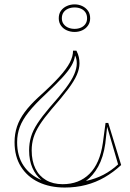

<svg xmlns="http://www.w3.org/2000/svg" viewBox="-20 -625 584 860"><path d="M269.9 215Q203.8 215 153 191Q102.3 167 73.8 121.5Q45.2 76 45.2 12Q45.2 -25.3 56.1 -57.9Q66.9 -90.6 90.6 -122.7Q114.2 -154.7 152.5 -190Q211.1 -242.6 244.6 -279.6Q278.2 -316.6 292.7 -344.6Q307.2 -372.6 307.2 -398H322.2Q330 -383.3 333 -369.6Q336 -355.9 336 -341.1Q336 -317.1 324.2 -289.8Q312.5 -262.5 285.1 -225.8Q257.7 -189.1 210.7 -135.6Q177.5 -96.5 158.1 -66.4Q138.7 -36.2 130.3 -9Q121.9 18.1 121.9 48.5Q121.9 95.8 138.5 129.7Q155.2 163.7 186.3 181.8Q217.4 200 260.8 200Q334.2 200 380.8 153.7Q427.5 107.4 440.6 15.8L452.8 -74.4H464.9L522.7 114.2Q488.1 146.3 448.7 169.1Q409.2 191.9 364.8 203.4Q320.4 215 269.9 215ZM509 111.3 459.9 -57.2 451.6 18.4Q442.8 79.5 419.9 120.9Q396.9 162.3 364.8 185.6Q408.7 176 443.9 157.5Q479.1 139 509 111.3ZM165.6 181.3Q139.9 160.3 125.1 126.7Q110.4 93.2 110.4 48.5Q110.4 16.7 118.8 -11.8Q127.2 -40.4 147.6 -71.8Q168 -103.1 201.6 -142.6Q247.2 -193.8 274.1 -229.5Q301 -265.2 312.4 -292.1Q323.9 -319 323.9 -341.1Q323.9 -362.6 316.1 -376.5Q313.5 -354.2 300 -330.7Q286.5 -307.2 258.6 -276.9Q230.6 -246.6 183.7 -202.4Q136.1 -158 108.3 -123.1Q80.6 -88.3 68.7 -56.2Q56.7 -24.1 56.7 12Q56.7 74.2 85.6 117.1Q114.5 160 165.6 181.3ZM314.1 -605.4Q332.5 -605.4 348.2 -598Q364 -590.6 373.9 -577Q383.8 -563.4 383.8 -543Q383.8 -524.2 373.9 -510.3Q364 -496.3 348.2 -489.1Q332.5 -481.9 314.1 -481.9Q295.7 -481.9 279.3 -489.1Q263 -496.3 253.1 -510.3Q243.2 -524.2 243.2 -543Q243.2 -563.4 253.1 -577Q263 -590.6 279.3 -598Q295.7 -605.4 314.1 -605.4ZM314.1 -495.7Q329.6 -495.7 342.3 -501.2Q355 -506.8 362.5 -517.4Q370 -528 370 -543Q370 -559 362.5 -569.9Q355 -580.7 342.3 -586.2Q329.6 -591.6 314.1 -591.6Q298.6 -591.6 285.6 -586.2Q272.6 -580.7 264.8 -569.9Q257 -559 257 -543Q257 -528 264.8 -517.4Q272.6 -506.8 285.6 -501.2Q298.6 -495.7 314.1 -495.7Z"/></svg>

Font: Kalnia Glaze Thin
Style: Regular
Weight: 100
Version: Version 1.110